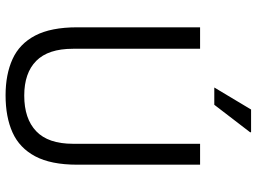

<svg xmlns="http://www.w3.org/2000/svg" viewBox="-136 -773 921 689"><g transform="rotate(90 324.5 -428.5)"><path d="M322 12Q247 12 192 -13Q137 -38 107.5 -94.5Q78 -151 78 -245V-686H155V-230Q155 -141 198.5 -98Q242 -55 323 -55Q406 -55 451 -98Q496 -141 496 -230V-686H571V-245Q571 -151 541 -94.5Q511 -38 455.5 -13Q400 12 322 12ZM294 -737 373 -869H454L455 -866L356 -737Z"/></g></svg>

Font: Archivo SemiCondensed Light
Style: Regular
Weight: 300
Width: 4
Designer: Hector Gatti
Foundry: Omnibus-Type
Version: Version 2.001